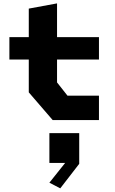

<svg xmlns="http://www.w3.org/2000/svg" viewBox="-20 -690 660 1104"><path d="M283 0.5H549V-140H368L308 -216V-347.5H549V-476.5H308V-670.5L145.5 -640.5V-476.5H34V-347.5H145.5V-159ZM264 360.5 326.5 393 435.5 252V75.5H264V247H354.5Z"/></svg>

Font: Monaspace Krypton ExtraBold
Style: Regular
Weight: 800
Designer: Riley Cran & the Lettermatic Team
Foundry: Lettermatic
Version: Version 1.101 (Monaspace Krypton)